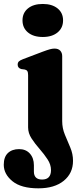

<svg xmlns="http://www.w3.org/2000/svg" viewBox="-60 -742 416 994"><path d="M161.5 -550.5Q113 -550.5 84.8 -574Q56.5 -597.5 56.5 -636.5Q56.5 -675.5 84.8 -698.5Q113 -721.5 161.5 -721.5Q209.5 -721.5 238 -698.5Q266.5 -675.5 266.5 -636.5Q266.5 -597.5 238 -574Q209.5 -550.5 161.5 -550.5ZM262 -115Q262 -78 276 -44.5Q290 -11 304 22Q318 55 318 90.5Q318 155 270 194Q222 233 139 233Q49.5 233 4.5 196.2Q-40.5 159.5 -40.5 111Q-40.5 70.5 -19 50.2Q2.5 30 39 30Q74 30 94.8 53.2Q115.5 76.5 115.5 113.5V146Q115.5 187.5 158 187.5Q204 187.5 204 138.5Q204 110 186.2 83Q168.5 56 145 29.2Q121.5 2.5 103.5 -25Q85.5 -52.5 85.5 -82.5V-353Q85.5 -367.5 81.5 -373.8Q77.5 -380 68.5 -382L50 -384.5Q31.5 -390 31.5 -407Q31.5 -417.5 37.2 -423.5Q43 -429.5 58.5 -435.5L160 -474Q184 -483 197.8 -486.8Q211.5 -490.5 222 -490.5Q242 -490.5 252 -479.5Q262 -468.5 262 -451.5Z"/></svg>

Font: Fraunces 9pt S000
Style: Bold
Weight: 700
Version: Version 1.000; ttfautohint (v1.8.3)